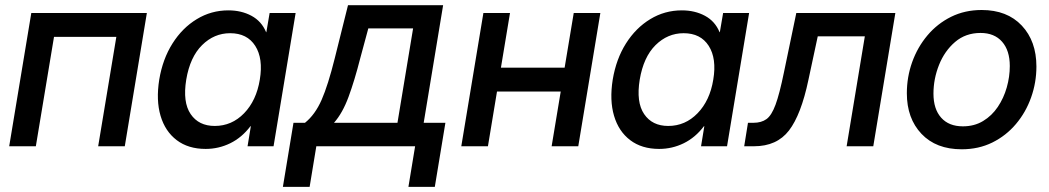

<svg xmlns="http://www.w3.org/2000/svg" viewBox="-20 -566 4060 743"><path d="M548.3 -515.6 462.9 0H359.9L430.2 -423.3H189L118.7 0H15.6L101.1 -515.6Z M775.9 10.3Q708.5 10.3 663.8 -23.7Q619.1 -57.6 601.3 -117.9Q583.5 -178.2 596.2 -257.8Q609.4 -337.4 647.5 -397.7Q685.5 -458 741.5 -491.9Q797.4 -525.9 863.8 -525.9Q914.1 -525.9 953.1 -504.9Q992.2 -483.9 1009.8 -441.4H1010.7L1023.4 -515.6H1124L1038.6 0H938L950.7 -77.6H949.2Q916 -33.7 871.1 -11.7Q826.2 10.3 775.9 10.3ZM811 -78.6Q877 -78.6 924.6 -127.7Q972.2 -176.8 985.4 -257.8Q999 -339.4 967.8 -388.4Q936.5 -437.5 870.6 -437.5Q808.6 -437.5 762 -391.4Q715.3 -345.2 700.7 -257.8Q686.5 -170.4 717.8 -124.5Q749 -78.6 811 -78.6Z M1074.7 157.2 1115.7 -90.8H1160.2Q1199.2 -122.1 1224.4 -179.2Q1249.5 -236.3 1275.4 -340.3L1326.7 -545.9H1694.8L1619.6 -90.8H1703.6L1662.6 157.2H1560.5L1586.4 0H1204.1L1178.2 157.2ZM1272.5 -90.8H1518.1L1578.6 -456.1H1405.3L1374 -340.3Q1352.1 -254.4 1328.9 -191.4Q1305.7 -128.4 1272.5 -90.8Z M1953.6 -515.6 1918.5 -304.2H2165L2200.2 -515.6H2303.2L2217.8 0H2114.7L2149.9 -211.9H1903.3L1868.2 0H1765.1L1850.6 -515.6Z M2530.8 10.3Q2463.4 10.3 2418.7 -23.7Q2374 -57.6 2356.2 -117.9Q2338.4 -178.2 2351.1 -257.8Q2364.3 -337.4 2402.3 -397.7Q2440.4 -458 2496.3 -491.9Q2552.2 -525.9 2618.7 -525.9Q2668.9 -525.9 2708 -504.9Q2747.1 -483.9 2764.6 -441.4H2765.6L2778.3 -515.6H2878.9L2793.5 0H2692.9L2705.6 -77.6H2704.1Q2670.9 -33.7 2626 -11.7Q2581.1 10.3 2530.8 10.3ZM2565.9 -78.6Q2631.8 -78.6 2679.4 -127.7Q2727.1 -176.8 2740.2 -257.8Q2753.9 -339.4 2722.7 -388.4Q2691.4 -437.5 2625.5 -437.5Q2563.5 -437.5 2516.8 -391.4Q2470.2 -345.2 2455.6 -257.8Q2441.4 -170.4 2472.7 -124.5Q2503.9 -78.6 2565.9 -78.6Z M2859.9 0 2874.5 -90.8H2895.5Q2926.3 -90.8 2946 -105Q2965.8 -119.1 2981.2 -160.9Q2996.6 -202.6 3013.7 -286.1L3061.5 -515.6H3444.8L3359.4 0H3256.3L3326.7 -425.3H3144.5L3108.4 -256.8Q3080.1 -122.1 3033.2 -61Q2986.3 0 2897.9 0Z M3701.7 11.7Q3602.5 11.7 3545.9 -48.1Q3489.3 -107.9 3489.3 -205.1Q3489.3 -268.1 3510 -325.9Q3530.8 -383.8 3569.1 -429.2Q3607.4 -474.6 3660.6 -501Q3713.9 -527.3 3778.8 -527.3Q3877.4 -527.3 3934.1 -467Q3990.7 -406.7 3990.7 -308.6Q3990.7 -246.6 3970.2 -189Q3949.7 -131.3 3911.6 -86.2Q3873.5 -41 3820.3 -14.6Q3767.1 11.7 3701.7 11.7ZM3706.1 -77.1Q3750.5 -77.1 3784.4 -97.7Q3818.4 -118.2 3841.3 -152.3Q3864.3 -186.5 3876 -227.8Q3887.7 -269 3887.7 -310.5Q3887.7 -370.6 3857.9 -404.5Q3828.1 -438.5 3774.4 -438.5Q3716.8 -438.5 3676 -403.6Q3635.3 -368.7 3613.8 -314.7Q3592.3 -260.7 3592.3 -203.6Q3592.3 -144 3622.1 -110.6Q3651.9 -77.1 3706.1 -77.1Z"/></svg>

Font: Inter Display Medium
Style: Italic
Weight: 500
Italic angle: -9.39999°
Designer: Rasmus Andersson
Foundry: rsms
Version: Version 4.000;git-a52131595